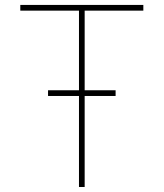

<svg xmlns="http://www.w3.org/2000/svg" viewBox="-20 -747 654 767"><path d="M61.1 -704.5V-727.3H552.6V-704.5H318.2V0H295.5V-704.5ZM171.9 -363.6V-386.4H441.8V-363.6Z"/></svg>

Font: Inter Thin BETA
Style: Regular
Weight: 100
Designer: Rasmus Andersson
Foundry: rsms
Version: Version 3.011;git-f93a4a705